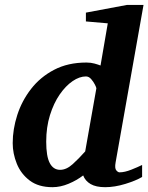

<svg xmlns="http://www.w3.org/2000/svg" viewBox="-20 -757 610 789"><path d="M569.8 -736.8 455.1 -89.8Q450.7 -65.4 457.8 -57.1Q464.8 -48.8 471.2 -48.8Q492.2 -48.8 519.8 -59.8Q547.4 -70.8 564 -79.1V-29.8Q538.6 -14.6 494.9 -1.2Q451.2 12.2 412.1 12.2Q374.5 12.2 352.3 -0.7Q330.1 -13.7 321.8 -36.1Q294.9 -15.6 261.5 -1.7Q228 12.2 195.8 12.2Q138.2 12.2 102.1 -15.1Q65.9 -42.5 49.1 -84.2Q32.2 -126 32.2 -168.9Q32.2 -226.1 51 -284.4Q69.8 -342.8 107.7 -391.6Q145.5 -440.4 202.4 -470.2Q259.3 -500 335 -500Q353.5 -500 368.4 -495.8Q383.3 -491.7 393.1 -487.8L422.9 -661.1L333 -668.9V-705.1L502 -736.8ZM376 -394Q376 -397.5 370.1 -409.2Q364.3 -420.9 354.7 -431.9Q345.2 -442.9 333 -442.9Q306.6 -442.9 278.3 -423.6Q250 -404.3 225.3 -368.7Q200.7 -333 185.3 -283.7Q169.9 -234.4 169.9 -174.8Q169.9 -114.3 184.6 -86.7Q199.2 -59.1 227.1 -59.1Q252.9 -59.1 278.8 -82.5Q304.7 -106 330.1 -134.8Z"/></svg>

Font: Charis
Style: Bold Italic
Weight: 700
Italic angle: -11°
Designer: Walt Agee, Miriam Martin, Annie Olsen, Victor Gaultney, Lorna Priest, Alan Ward, Bob Hallissy, Martin Hosken, Sharon Cor
Foundry: SIL Global
Version: Version 7.000